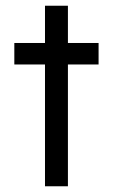

<svg xmlns="http://www.w3.org/2000/svg" viewBox="-20 -650 394 670"><path d="M30 -500H324V-425H30ZM137 -630H217V0H137Z"/></svg>

Font: Syne
Style: Regular
Weight: 400
Designer: Lucas Descroix
Foundry: Bonjour Monde
Version: Version 2.200